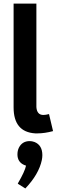

<svg xmlns="http://www.w3.org/2000/svg" viewBox="-20 -728 315 1069"><path d="M189.5 14.6Q228.5 14.6 275.4 2L252.9 -92.8Q233.4 -87.9 221.7 -87.9Q185.5 -87.9 182.6 -131.8Q182.6 -136.7 182.6 -141.6V-708H55.7V-129.9Q55.7 6.8 175.8 14.6Q182.6 14.6 189.5 14.6ZM215.8 135.7Q215.8 80.1 171.9 62.5Q158.2 57.6 145.5 57.6Q103.5 57.6 85 94.7Q77.1 111.3 77.1 131.8Q77.1 173.8 114.3 190.4Q120.1 193.4 125 194.3Q118.2 226.6 80.1 292Q79.1 293.9 79.1 294.9L121.1 321.3Q196.3 242.2 212.9 163.1Q215.8 148.4 215.8 135.7Z"/></svg>

Font: Yaldevi Colombo
Style: Bold
Weight: 700
Designer: Sol Matas, Denzil Rajitha, Kosala Senevirathne and Pathum Egodawatta
Foundry: Mooniak
Version: Version 1.020 ; ttfautohint (v1.6)